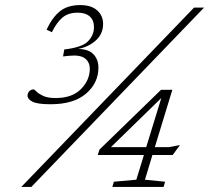

<svg xmlns="http://www.w3.org/2000/svg" viewBox="-20 -737 824 757"><path d="M64 0 745 -707H784.5L103.5 0ZM228.5 -514.5 233.5 -542Q303.5 -550 327 -574.2Q350.5 -598.5 350.5 -630Q350.5 -657.5 333.8 -672.2Q317 -687 286.5 -687Q249.5 -687 226.8 -668.2Q204 -649.5 184.5 -610L163.5 -620Q186 -668 216.2 -692.5Q246.5 -717 296.5 -717Q339.5 -717 363 -696.2Q386.5 -675.5 386.5 -642.5Q386.5 -603.5 357.8 -577.5Q329 -551.5 287.5 -544Q329.5 -543.5 348.8 -522.8Q368 -502 368 -470.5Q368 -409.5 319.2 -367.8Q270.5 -326 179.5 -326Q127 -326 107.8 -336.2Q88.5 -346.5 88.5 -359.5Q88.5 -369 95 -376.8Q101.5 -384.5 113.5 -384.5Q115.5 -384.5 123.8 -376Q132 -367.5 150 -359Q168 -350.5 199 -350.5Q264.5 -350.5 299.2 -385.8Q334 -421 334 -466Q334 -492 315 -506.8Q296 -521.5 252 -517ZM615 -383H659.5L590.5 -157H646.5L689.5 -165L661 -126H581L551.5 -28.5L631 -20.5L625 0H423L429 -20.5L517.5 -28.5L547.5 -126H365.5L372 -147ZM556.5 -157 616 -350.5 417.5 -157Z"/></svg>

Font: Newsreader 6pt ExtraLight
Style: Italic
Weight: 275
Italic angle: -17°
Designer: Hugues Gentile
Foundry: Production Type
Version: Version 1.003; ttfautohint (v1.8.3)